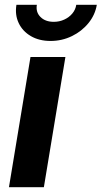

<svg xmlns="http://www.w3.org/2000/svg" viewBox="-20 -785 426 805"><path d="M17.5 0 107.8 -545.9H254.2L163.9 0ZM191.9 -613.3Q144.1 -613.3 109.4 -633.6Q74.7 -653.9 58.4 -688.3Q42 -722.7 48.9 -765H134.5Q129.3 -734.2 149.7 -713.8Q170 -693.5 205.5 -693.5Q229 -693.5 249.2 -702.8Q269.5 -712 283.1 -728.2Q296.7 -744.3 299.8 -765H385.9Q379 -722.7 350.9 -688.2Q322.8 -653.6 281.3 -633.5Q239.8 -613.3 191.9 -613.3Z"/></svg>

Font: Adwaita Sans
Style: Italic
Weight: 400
Italic angle: -9.39999°
Designer: Rasmus Andersson
Foundry: rsms
Version: Version 4.001;git-9221beed3